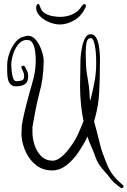

<svg xmlns="http://www.w3.org/2000/svg" viewBox="-20 -849 656 988"><path d="M599 116Q586 106 573 95.5Q560 85 550 72Q533 49 518.5 33.5Q504 18 491.5 0Q479 -18 469 -47Q460 -73 449.5 -95.5Q439 -118 430 -146Q410 -104 382.5 -64Q355 -24 321 2Q287 28 248 28Q202 28 168 2.5Q134 -23 114.5 -63.5Q95 -104 91 -147Q90 -161 91 -172Q92 -183 92 -197V-202Q98 -237 104 -263.5Q110 -290 117 -316.5Q124 -343 133 -376Q145 -416 154 -452.5Q163 -489 164 -535Q164 -546 163 -564Q162 -582 158 -600Q154 -618 145.5 -630.5Q137 -643 122 -643Q119 -643 116 -643.5Q113 -644 109 -643Q86 -638 70 -615.5Q54 -593 46 -565Q38 -537 38 -514Q38 -508 39.5 -488Q41 -468 46.5 -450Q52 -432 62 -431Q64 -431 66.5 -431Q69 -431 73 -432Q87 -432 95.5 -436.5Q104 -441 104 -457Q104 -468 100 -478.5Q96 -489 92 -496Q90 -500 90 -502Q90 -511 100 -511Q105 -511 108 -507V-506Q114 -496 119.5 -484Q125 -472 125 -458Q125 -429 111 -418Q97 -407 72 -405H60Q56 -405 52 -405.5Q48 -406 43 -409Q27 -418 22 -437.5Q17 -457 17 -479Q17 -501 17 -515Q17 -541 27.5 -572.5Q38 -604 57.5 -629.5Q77 -655 104 -661Q111 -663 114.5 -664Q118 -665 123 -665Q143 -665 158 -650.5Q173 -636 183.5 -615Q194 -594 199.5 -572Q205 -550 205 -535Q204 -485 198.5 -445.5Q193 -406 181 -364Q173 -332 167.5 -306Q162 -280 157.5 -254Q153 -228 147 -195V-167Q147 -136 158 -102.5Q169 -69 191.5 -46Q214 -23 250 -22Q269 -22 289 -36.5Q309 -51 326.5 -72.5Q344 -94 358 -116Q372 -138 379 -153Q388 -174 395.5 -191Q403 -208 410 -226Q403 -258 399 -292Q395 -326 393 -363Q393 -374 392.5 -384.5Q392 -395 392 -405Q392 -437 393 -470.5Q394 -504 394 -536Q394 -548 396.5 -570.5Q399 -593 404.5 -616.5Q410 -640 420 -656.5Q430 -673 446 -673Q463 -673 473 -658Q483 -643 487.5 -619.5Q492 -596 493.5 -572.5Q495 -549 494.5 -531.5Q494 -514 494 -511Q494 -441 490.5 -374.5Q487 -308 470 -246L464 -225L480 -165Q488 -135 493.5 -111Q499 -87 508 -62Q522 -23 533.5 3.5Q545 30 562.5 53Q580 76 612 103Q616 106 616 110Q616 115 610 118Q604 121 599 116ZM444 -329Q456 -376 465.5 -423.5Q475 -471 475 -523Q475 -532 474.5 -553Q474 -574 471 -597Q468 -620 462.5 -636.5Q457 -653 446 -653Q430 -652 425.5 -630.5Q421 -609 421 -584Q421 -570 421.5 -557.5Q422 -545 422 -538Q422 -494 430.5 -449.5Q439 -405 441 -363Q441 -346 444 -329ZM287 -723Q267 -723 242 -731.5Q217 -740 196.5 -756Q176 -772 168 -795Q167 -799 166.5 -802.5Q166 -806 166 -809Q166 -817 169 -823Q172 -829 176 -829Q182 -829 186 -815Q193 -791 212 -780Q231 -769 253.5 -765.5Q276 -762 291 -762Q304 -762 324 -766Q344 -770 365 -782Q386 -794 401 -818Q408 -828 414 -828Q424 -828 422 -815Q400 -766 362 -744.5Q324 -723 287 -723Z"/></svg>

Font: Ruge Boogie
Style: Regular
Weight: 400
Designer: Robert E. Leuschke
Foundry: Robert E. Leuschke
Version: Version 1.010; ttfautohint (v1.8.3)